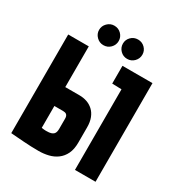

<svg xmlns="http://www.w3.org/2000/svg" viewBox="-206 -1029 1104 1180"><g transform="rotate(30 346.0 -439.0)"><path d="M261 -889Q233 -889 212.5 -868.5Q192 -848 192 -820Q192 -792 212.5 -771.5Q233 -751 261 -751Q291 -751 311 -771.5Q331 -792 331 -820Q331 -848 311 -868.5Q291 -889 261 -889ZM430 -888Q401 -888 381 -868Q361 -848 361 -820Q361 -792 381 -771.5Q401 -751 430 -751Q459 -751 479 -771.5Q499 -792 499 -820Q499 -848 479 -868Q459 -888 430 -888ZM427 -574 494 -572V0H640V-700H427ZM289 -411H188V-700H42V0Q42 0 54.5 1Q67 2 87.5 3.5Q108 5 134 7Q160 9 188 10Q216 11 242 11Q277 11 310.5 3Q344 -5 370.5 -24.5Q397 -44 412.5 -76Q428 -108 428 -156V-264Q428 -302 417 -330Q406 -358 386.5 -376Q367 -394 342 -402.5Q317 -411 289 -411ZM284 -170Q284 -158 281.5 -148.5Q279 -139 272.5 -132.5Q266 -126 254.5 -122.5Q243 -119 224 -119Q221 -119 216 -119Q211 -119 206.5 -119.5Q202 -120 198 -120.5Q194 -121 191 -121.5Q188 -122 188 -122V-277H250Q257 -277 263.5 -275.5Q270 -274 274.5 -270Q279 -266 281.5 -259.5Q284 -253 284 -243Z"/></g></svg>

Font: Advent Pro ExtraBold
Style: Regular
Weight: 800
Designer: VivaRado, Andreas Kalpakidis
Foundry: VivaRado, Andreas Kalpakidis
Version: Version 3.000